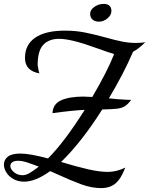

<svg xmlns="http://www.w3.org/2000/svg" viewBox="-28 -877 765 984"><path d="M263 15 229 0Q154 54 96 54Q65 54 41.5 41Q18 28 5 7.5Q-8 -13 -8 -33Q-8 -58 12 -74Q32 -90 77 -90Q125 -90 218 -65Q303 -150 406 -314Q342 -311 241 -297Q243 -344 285.5 -363Q328 -382 399 -382Q415 -382 445 -380Q522 -511 557 -600Q523 -610 477 -627Q400 -655 353 -666.5Q306 -678 275 -678Q223 -678 194 -647.5Q165 -617 165 -544Q166 -539 168.5 -523Q171 -507 174 -501Q100 -514 100 -580Q100 -648 152.5 -684Q205 -720 305 -720Q358 -720 404.5 -711Q451 -702 513 -685Q563 -671 598 -664Q633 -657 667 -657Q700 -657 717 -661Q682 -626 654 -612Q606 -500 530 -373Q557 -371 570 -369Q624 -365 644 -365Q627 -342 611.5 -332.5Q596 -323 572.5 -320Q549 -317 496 -316Q388 -146 285 -47Q364 -23 423 -9.5Q482 4 524 4Q569 4 614 -18Q592 40 563.5 63.5Q535 87 490 87Q442 87 389.5 68Q337 49 263 15ZM171 -23Q132 -38 108 -45.5Q84 -53 65 -53Q45 -53 35 -45.5Q25 -38 25 -27Q25 -10 43.5 5.5Q62 21 88 21Q104 21 122.5 10.5Q141 0 171 -23ZM434 -806Q434 -827 456 -842Q478 -857 503 -857Q523 -857 533 -847.5Q543 -838 543 -821Q543 -800 523 -783Q503 -766 479 -766Q459 -766 446.5 -776.5Q434 -787 434 -806Z"/></svg>

Font: Dancing Script
Style: Bold
Weight: 700
Designer: Pablo Impallari
Foundry: Pablo Impallari
Version: Version 2.000